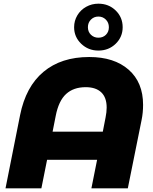

<svg xmlns="http://www.w3.org/2000/svg" viewBox="-20 -1024 834 1044"><path d="M758 -454Q758 -411 750 -372L675 0H477L508 -155H236L205 0H10L89 -397Q120 -553 216.5 -633.5Q313 -714 465 -714Q601 -714 679.5 -645Q758 -576 758 -454ZM539 -308 554 -385Q560 -415 560 -439Q560 -494 530.5 -522Q501 -550 446 -550Q380 -550 339.5 -513Q299 -476 283 -394L266 -308ZM383 -876Q383 -911 400.5 -940.5Q418 -970 448.5 -987Q479 -1004 515 -1004Q571 -1004 609 -967Q647 -930 647 -876Q647 -823 609 -786Q571 -749 515 -749Q460 -749 421.5 -786Q383 -823 383 -876ZM572 -876Q572 -901 555.5 -917.5Q539 -934 515 -934Q491 -934 474.5 -917.5Q458 -901 458 -876Q458 -851 474.5 -835Q491 -819 515 -819Q540 -819 556 -835Q572 -851 572 -876Z"/></svg>

Font: Montserrat Alternates ExtraBold
Style: Italic
Weight: 800
Italic angle: -11.3°
Designer: Julieta Ulanovsky
Foundry: Julieta Ulanovsky
Version: Version 7.200